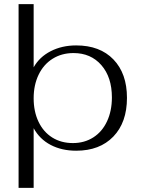

<svg xmlns="http://www.w3.org/2000/svg" viewBox="-20 -720 685 930"><path d="M70 -700H143V-394Q171 -444 225.5 -472Q280 -500 349 -500Q464 -500 529.5 -432Q595 -364 595 -246Q595 -127 529 -58.5Q463 10 349 10Q279 10 225.5 -18Q172 -46 143 -99V190H70ZM522 -248Q522 -346 471 -404.5Q420 -463 336 -463Q279 -463 235 -435.5Q191 -408 167 -358Q143 -308 143 -244Q143 -180 166.5 -130.5Q190 -81 233 -54Q276 -27 333 -27Q389 -27 432 -54.5Q475 -82 498.5 -132.5Q522 -183 522 -248Z"/></svg>

Font: Fahkwang Light
Style: Regular
Weight: 300
Version: Version 1.000; ttfautohint (v1.6)